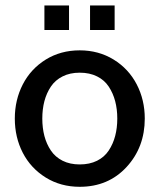

<svg xmlns="http://www.w3.org/2000/svg" viewBox="-20 -680 590 709"><path d="M144 -569.3V-659.7H234.9V-569.3ZM312.5 -569.3V-659.7H403.3V-569.3ZM274.4 9.8Q204.1 9.8 148.9 -24.4Q93.8 -58.6 64.2 -115.7Q34.7 -172.9 34.7 -242.2Q34.7 -311 64.2 -368.4Q93.8 -425.8 148.9 -460Q204.1 -494.1 274.4 -494.1Q344.2 -494.1 399.7 -460Q455.1 -425.8 484.9 -368.4Q514.6 -311 514.6 -242.2Q514.6 -136.2 447.3 -63.2Q379.9 9.8 274.4 9.8ZM274.4 -72.8Q311 -72.8 338.4 -86.4Q365.7 -100.1 381.6 -124.3Q397.5 -148.4 405.3 -178Q413.1 -207.5 413.1 -242.2Q413.1 -276.9 405.3 -306.4Q397.5 -335.9 381.6 -360.1Q365.7 -384.3 338.4 -397.9Q311 -411.6 274.4 -411.6Q238.3 -411.6 211.2 -397.9Q184.1 -384.3 168 -360.4Q151.9 -336.4 144 -306.6Q136.2 -276.9 136.2 -242.2Q136.2 -207.5 144 -177.7Q151.9 -147.9 168 -124Q184.1 -100.1 211.2 -86.4Q238.3 -72.8 274.4 -72.8Z"/></svg>

Font: HK Grotesk Medium
Style: Regular
Weight: 500
Designer: Alfredo Marco Pradil and Stefan Peev
Foundry: Hanken Design Co.
Version: Version 1.045;PS 001.045;hotconv 1.0.88;makeotf.lib2.5.64775